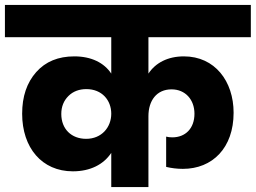

<svg xmlns="http://www.w3.org/2000/svg" viewBox="-37 -760 1039 780"><path d="M-17 -609H415V-461C386 -505 334 -531 265 -531C200 -531 148 -510 110 -467C72 -424 53 -368 53 -298C53 -160 133 -64 259 -64C330 -64 384 -92 415 -139V0H566V-288C566 -351 599 -397 660 -397C716 -397 753 -355 753 -298C753 -238 716 -202 663 -202C654 -202 645 -203 638 -205V-82C659 -77 682 -74 706 -74C826 -74 912 -159 912 -302C912 -430 836 -531 710 -531C645 -531 595 -505 566 -461V-609H982V-740H-17ZM241 -370C260 -389 285 -398 314 -398C377 -398 415 -353 415 -298C415 -243 376 -196 313 -196C253 -196 212 -236 212 -297C212 -327 222 -351 241 -370Z"/></svg>

Font: Poppins
Style: Bold
Weight: 700
Designer: Ninad Kale (Devanagari), Jonny Pinhorn (Latin)
Foundry: Indian Type Foundry
Version: 4.004